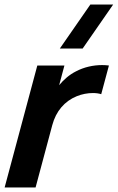

<svg xmlns="http://www.w3.org/2000/svg" viewBox="-59 -830 521 850"><path d="M442 -810H341L205.8 -615H306.8ZM277.2 -514C248.3 -499.5 223.6 -478 202.9 -453L226.2 -540H106.2L-38.5 0H98.5L172.4 -276C189 -338 226.8 -382 280.7 -404C303.2 -413.4 329.2 -418.1 352.2 -418.1C366 -418.1 378.8 -416.4 389.1 -413L423.2 -540C413.2 -541.3 402.9 -541.9 392.5 -541.9C353.7 -541.9 313 -532.9 277.2 -514Z"/></svg>

Font: Manrope
Style: ExtraBoldItalic
Weight: 800
Italic angle: -15°
Designer: Mikhail Sharanda
Foundry: Mikhail Sharanda
Version: Version 4.502;hotconv 1.0.109;makeotfexe 2.5.65596